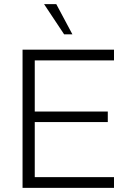

<svg xmlns="http://www.w3.org/2000/svg" viewBox="-20 -908 629 928"><path d="M89 0V-668H531V-616H148V-369H501V-318H148V-52H531V0ZM290 -742 193 -888H252L330 -742Z"/></svg>

Font: Celebes Light
Style: Regular
Weight: 300
Designer: Anugrah Pasau
Foundry: Lafontype
Version: Version 1.000; ttfautohint (v1.8.4)